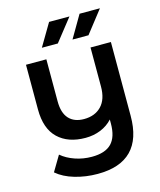

<svg xmlns="http://www.w3.org/2000/svg" viewBox="-135 -841 951 1138"><g transform="rotate(-15 340.5 -271.5)"><path d="M599 -534V-81Q599 201 322 201Q249 201 182.5 181.5Q116 162 73 125L129 31Q163 60 212 77Q261 94 315 94Q397 94 435.5 54.5Q474 15 474 -67V-92Q444 -59 401 -41.5Q358 -24 308 -24Q201 -24 139.5 -83Q78 -142 78 -260V-534H203V-276Q203 -205 235.5 -169.5Q268 -134 328 -134Q395 -134 434.5 -175Q474 -216 474 -294V-534ZM276 -744H401L293 -607H195ZM463 -744H588L481 -607H383Z"/></g></svg>

Font: Montserrat Alternates SemiBold
Style: Regular
Weight: 600
Designer: Julieta Ulanovsky
Foundry: Julieta Ulanovsky
Version: Version 7.200